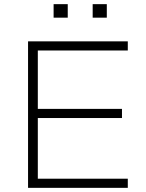

<svg xmlns="http://www.w3.org/2000/svg" viewBox="-20 -904 702 924"><path d="M115 0V-705H595V-661H162V-380H567V-336H162V-44H595V0ZM426 -819V-884H494V-819ZM238 -819V-884H306V-819Z"/></svg>

Font: Nunito Sans 10pt SemiExpanded ExtraLight
Style: Regular
Weight: 250
Width: 6
Designer: Vernon Adams
Foundry: Vernon Adams
Version: Version 3.101;gftools[0.9.27]